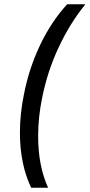

<svg xmlns="http://www.w3.org/2000/svg" viewBox="-20 -762 423 906"><path d="M179 -301Q160 -210 160 -120Q160 21 207 124H127Q74 12 74 -136Q74 -225 93 -317Q117 -440 169.5 -550Q222 -660 297 -742H383Q310 -652 257 -539Q204 -426 179 -301Z"/></svg>

Font: TypoPRO Montserrat
Style: Italic
Weight: 400
Italic angle: -11.3°
Designer: Julieta Ulanovsky
Foundry: Julieta Ulanovsky
Version: Version 6.001